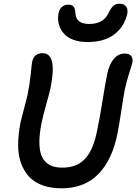

<svg xmlns="http://www.w3.org/2000/svg" viewBox="-20 -1000 733 1033"><path d="M450.2 -773.9Q407.7 -773.9 375.5 -785.6Q343.3 -797.4 325.2 -817.6Q307.1 -837.9 298.8 -862.5Q290.5 -887.2 293 -915Q295.9 -945.8 310.8 -960.4Q325.7 -975.1 348.1 -975.1Q366.7 -975.1 375.7 -964.4Q384.8 -953.6 386.2 -926.8Q389.2 -871.1 460 -871.1Q535.6 -871.1 563 -928.2Q577.1 -957.5 590.3 -968.8Q603.5 -980 623 -980Q650.4 -980 660.6 -961.7Q670.9 -943.4 662.1 -915Q643.1 -849.6 590.6 -811.8Q538.1 -773.9 450.2 -773.9ZM311 13.2Q253.4 13.2 209.5 -2.7Q165.5 -18.6 137.2 -48.6Q108.9 -78.6 93.3 -121.8Q77.6 -165 77.6 -219.2Q77.6 -273.4 89.8 -337.9Q96.2 -367.2 110.4 -419.4Q124.5 -471.7 127.9 -487.8Q141.1 -555.2 145.8 -604.5Q150.4 -653.8 152.8 -667Q162.6 -713.9 209 -713.9Q289.6 -713.9 252 -527.8Q246.6 -502 227.8 -434.6Q209 -367.2 203.1 -335.9Q192.4 -282.2 191.9 -241Q191.4 -199.7 199.7 -172.9Q208 -146 225.1 -129.2Q242.2 -112.3 264.4 -105.2Q286.6 -98.1 315.9 -98.1Q392.6 -98.1 437.5 -145.5Q482.4 -192.9 502.9 -298.8Q516.1 -361.3 530.8 -453.1Q545.4 -544.9 556.2 -599.1Q566.9 -652.3 591.3 -682.1Q615.7 -711.9 651.9 -711.9Q674.3 -711.9 685.3 -699.2Q696.3 -686.5 691.9 -663.1Q689.5 -649.9 675.3 -607.2Q661.1 -564.5 650.9 -515.1Q644 -479 632.3 -402.1Q620.6 -325.2 612.8 -285.2Q584.5 -140.1 509.3 -63.5Q434.1 13.2 311 13.2Z"/></svg>

Font: Shantell Sans Normal
Style: Italic
Weight: 500
Italic angle: -11.31°
Designer: Stephen Nixon, Anya Danilova, Shantell Martin
Foundry: Arrow Type
Version: Version 1.006;[559af2be0]